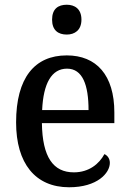

<svg xmlns="http://www.w3.org/2000/svg" viewBox="-20 -781 547 811"><path d="M262 -635C295 -635 324 -653 324 -698C324 -744 295 -761 262 -761C226 -761 200 -744 200 -698C200 -653 226 -635 262 -635ZM272 10C391 10 444 -50 444 -93C444 -112 433 -125 421 -130C399 -89 356 -53 292 -53C205 -53 159 -117 157 -261H463V-306C463 -464 387 -547 262 -547C126 -547 48 -452 48 -264C48 -91 129 10 272 10ZM354 -316H158C163 -429 198 -491 263 -491C329 -491 354 -422 354 -316Z"/></svg>

Font: Noto Serif Devanagari SemiCondensed Medium
Style: Regular
Weight: 500
Width: 4
Designer: Universal Thirst, Indian Type Foundry and the Monotype Design Team
Foundry: Monotype Imaging Inc.
Version: Version 2.004